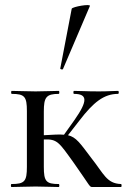

<svg xmlns="http://www.w3.org/2000/svg" viewBox="-20 -751 510 771"><path d="M233 -474 341 -727C345 -737 271 -724 268 -716L222 -476C221 -473 232 -470 233 -474ZM466 -12C408 -14 397 -53 347 -116C301 -177 286 -200 253 -208L299 -267C355 -340 397 -374 454 -374C458 -374 458 -386 454 -386C433 -386 415 -384 377 -384C323 -384 309 -386 277 -386C274 -386 274 -374 277 -374C332 -374 333 -346 279 -269L237 -210C218 -212 193 -210 156 -208V-303C156 -360 165 -374 216 -374C219 -374 219 -386 216 -386C191 -386 157 -384 123 -384C88 -384 54 -386 27 -386C24 -386 24 -374 27 -374C79 -374 88 -363 88 -305V-81C88 -23 79 -12 26 -12C23 -12 23 0 26 0C54 0 88 -2 123 -2C157 -2 190 0 216 0C219 0 219 -12 216 -12C165 -12 156 -23 156 -81V-191C210 -193 216 -181 277 -96C347 3 338 0 353 0H466C469 0 469 -12 466 -12Z"/></svg>

Font: Cormorant Infant Book
Style: Regular
Weight: 500
Designer: Christian Thalmann (Catharsis Fonts)
Version: Version 1.000;PS 002.000;hotconv 1.0.88;makeotf.lib2.5.64775